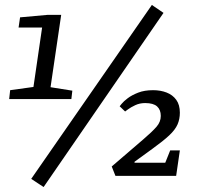

<svg xmlns="http://www.w3.org/2000/svg" viewBox="-20 -711 810 775"><path d="M156 44 106 11 593 -691 640 -659ZM17 -311 21 -347 115 -360 150 -600H55L61 -641L172 -651H227L184 -359L272 -345L268 -311ZM446 -1 431 -39 559 -149Q594 -179 611.5 -199Q629 -219 629 -243Q629 -268 614 -281.5Q599 -295 566 -295Q544 -295 526 -286.5Q508 -278 496.5 -269.5Q485 -261 485 -261L463 -282Q463 -282 471 -292Q479 -302 495.5 -314.5Q512 -327 537.5 -337Q563 -347 598 -347Q628 -347 652.5 -337.5Q677 -328 691.5 -308Q706 -288 706 -256Q706 -230 696.5 -208.5Q687 -187 663 -164.5Q639 -142 596 -111L523 -58V-54H647L667 -104H706L691 -1Z"/></svg>

Font: Faustina VF Beta
Style: Italic
Weight: 400
Italic angle: -8°
Designer: Alfonso Garcia
Foundry: Omnibus-Type
Version: Version 1.006